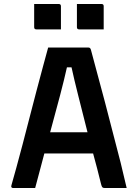

<svg xmlns="http://www.w3.org/2000/svg" viewBox="-20 -941 690 961"><path d="M156 0H45Q41 0 38 -3Q35 -6 37 -13Q47 -47 61.5 -100.5Q76 -154 93 -218Q110 -282 127.5 -351Q145 -420 162.5 -485.5Q180 -551 195 -607.5Q210 -664 221 -703H423Q432 -703 435 -692Q468 -571 505.5 -429Q543 -287 584 -126Q599 -65 614 0H504Q496 0 492.5 -3.5Q489 -7 486 -19Q476 -60 466 -98.5Q456 -137 446 -173H202Q192 -133 180 -90Q168 -47 156 0ZM315 -604Q302 -545 281 -465Q260 -385 231 -279H418Q392 -382 371.5 -463Q351 -544 338 -604ZM151 -921H274Q285 -921 285 -910V-794H162Q151 -794 151 -805ZM365 -921H488Q499 -921 499 -910V-794H376Q365 -794 365 -805Z"/></svg>

Font: Recursive Sn Lnr St SmB
Style: Regular
Weight: 600
Version: Version 1.079;hotconv 1.0.112;makeotfexe 2.5.65598; ttfautoh